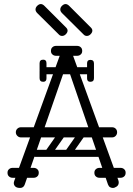

<svg xmlns="http://www.w3.org/2000/svg" viewBox="-20 -926 654 946"><path d="M536 0Q529 0 522.5 -3.5Q516 -7 512 -17L324 -564Q320 -578 317 -583Q314 -588 308 -588Q300 -588 292 -564L102 -17Q96 0 79 0Q63 0 55.5 -7Q48 -14 48 -24Q48 -28 50 -34L276 -656Q278 -662 281 -662Q284 -662 295.5 -662Q307 -662 319 -662Q331 -662 333 -662Q336 -662 338 -657L563 -38Q565 -32 565 -27Q565 -14 555 -7Q545 0 536 0ZM83 -249Q73 -249 65.5 -256.5Q58 -264 58 -274Q58 -285 65.5 -292Q73 -299 83 -299H532Q543 -299 550 -292Q557 -285 557 -274Q557 -264 550 -256.5Q543 -249 532 -249ZM17 -75Q17 -86 24 -92Q31 -99 43 -99H92Q104 -99 111 -93Q118 -86 118 -75Q118 -63 111 -56Q104 -50 92 -50H43Q31 -50 24 -57Q17 -63 17 -75ZM171 -75Q171 -63 164 -57Q157 -50 145 -50H96Q85 -50 77 -56Q70 -63 70 -75Q70 -86 77 -93Q85 -99 96 -99H145Q157 -99 164 -92Q171 -86 171 -75ZM445 -75Q445 -86 452 -92Q459 -99 471 -99H520Q532 -99 539 -93Q546 -86 546 -75Q546 -63 539 -56Q532 -50 520 -50H471Q459 -50 452 -57Q445 -63 445 -75ZM599 -75Q599 -63 592 -57Q585 -50 573 -50H524Q513 -50 505 -56Q498 -63 498 -75Q498 -86 505 -93Q513 -99 524 -99H573Q585 -99 592 -92Q599 -86 599 -75ZM231 -675Q231 -687 238 -693Q245 -700 257 -700H306Q318 -700 325 -694Q332 -687 332 -675Q332 -664 325 -657Q318 -651 306 -651H257Q245 -651 238 -658Q231 -664 231 -675ZM385 -675Q385 -664 378 -658Q371 -651 359 -651H310Q299 -651 291 -657Q284 -664 284 -675Q284 -687 291 -694Q299 -700 310 -700H359Q371 -700 378 -693Q385 -687 385 -675ZM428 -577Q428 -560 411 -560H207Q190 -560 190 -577Q190 -595 206 -595H410Q428 -595 428 -577ZM425 -523Q409 -523 409 -540V-574Q409 -583 413 -587Q417 -591 426 -591Q436 -591 440 -587Q443 -584 443 -575V-541Q443 -523 425 -523ZM425 -631Q443 -631 443 -613V-579Q443 -570 440 -567Q436 -563 426 -563Q417 -563 413 -567Q409 -571 409 -580V-614Q409 -631 425 -631ZM209 -540Q209 -523 193 -523Q175 -523 175 -541V-575Q175 -584 178 -587Q182 -591 192 -591Q201 -591 205 -587Q209 -583 209 -574ZM175 -614Q175 -632 193 -632Q209 -632 209 -615V-581Q209 -572 205 -568Q201 -564 192 -564Q182 -564 178 -568Q175 -571 175 -580ZM306 -159Q293 -169 302 -182L368 -276Q377 -290 393 -279Q406 -269 397 -256L331 -162Q327 -157 320.5 -155.5Q314 -154 306 -159ZM208 -159Q195 -169 204 -182L270 -276Q279 -290 295 -279Q308 -269 299 -256L233 -162Q229 -157 222.5 -155.5Q216 -154 208 -159ZM504 -266Q504 -249 487 -249H155Q138 -249 138 -266Q138 -284 154 -284H486Q504 -284 504 -266ZM504 -170Q504 -153 487 -153H155Q138 -153 138 -170Q138 -188 154 -188H486Q504 -188 504 -170ZM271 -755 164 -861Q155 -870 155 -879Q155 -889 163 -897Q172 -906 181 -906Q190 -906 199 -897L306 -790Q313 -783 313 -775Q313 -766 304 -757Q296 -749 286 -749Q277 -749 271 -755ZM393 -755 286 -861Q277 -870 277 -879Q277 -889 285 -897Q294 -906 303 -906Q312 -906 321 -897L428 -790Q435 -783 435 -775Q435 -766 426 -757Q418 -749 408 -749Q399 -749 393 -755Z"/></svg>

Font: Agu Display Uzo
Style: Regular
Weight: 400
Designer: Oluwaseun Badejo
Version: Version 1.103